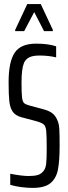

<svg xmlns="http://www.w3.org/2000/svg" viewBox="-20 -909 332 937"><path d="M30 -7V-61Q87 -50 120 -50Q148 -50 164.5 -55Q181 -60 192 -74Q203 -87 205.5 -111.5Q208 -136 208 -182Q208 -248 205.5 -271Q203 -294 192.5 -302.5Q182 -311 152 -319L84 -337Q55 -345 42 -364Q29 -383 25.5 -414.5Q22 -446 22 -508Q22 -607 51.5 -651.5Q81 -696 156 -696Q215 -696 254 -683V-629Q216 -638 173 -638Q140 -638 122.5 -629Q105 -620 97 -602Q85 -572 85 -507Q85 -455 87.5 -434Q90 -413 97.5 -406Q105 -399 124 -394L191 -376Q218 -369 234.5 -357Q251 -345 261 -320Q268 -304 269.5 -279Q271 -254 271 -198Q271 -122 262.5 -80Q254 -38 226 -15Q198 8 139 8Q113 8 82.5 4Q52 0 30 -7ZM54 -757V-763L113 -889H179L238 -763V-757H195L147 -850L98 -757Z"/></svg>

Font: Saira Ultra Condensed
Style: Regular
Weight: 400
Width: 1
Designer: Hector Gatti with collaboration of the Omnibus-Type team
Foundry: Omnibus-Type
Version: Version 1.001; ttfautohint (v1.8)